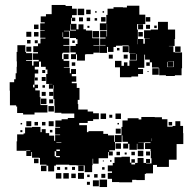

<svg xmlns="http://www.w3.org/2000/svg" viewBox="-20 -729 773 773"><path d="M106 -101H86V-121H102V-123H85V-122H47V-160H49V-188H75V-192H81V-216H109V-218H143V-197H148V-209H164V-193H152H178V-183H198V-162H202V-185H222V-187H202V-215H222V-218H203V-244H228V-249H253V-254H279V-272H265H227V-275H200V-304H199V-330H195V-372H177V-390H191V-391H166V-431H171V-449H164V-460H145V-481H137V-460H120V-449H134V-433H120V-417H119V-388H133V-374H122V-365H140V-338H143V-306H171V-276H141V-304V-276H119V-268H73V-274H49V-300H45V-305H20V-335V-364H19V-398H37V-410H43V-434H47V-460H48V-482H47V-520H50V-547H82V-520H85V-515H110V-487H85V-484H109V-465H115V-482H136V-488H113V-514H133V-519H114V-543H133V-554H143V-574H163V-577H142V-605H160V-607H142V-635H160V-639H144V-663H165V-672H188V-709H244V-705H270V-694H289V-668H270V-658H283V-644H269V-657H266V-633H288V-611H326V-606H351V-577H352V-575H380V-547H356V-545H380V-517H356V-511H327V-510H322V-485H290V-510H286V-491H266V-511H285V-518H263V-544H285V-552H292V-571H286V-576H261V-605H238V-603H258V-579H235V-574H259V-548H235V-545H260V-517H233V-514H230V-491H236V-484H259V-458H237V-456H261V-434H266V-451H286V-431H269V-422H287V-400H269V-394H289V-375H300V-327H293V-310H295V-288H333V-280H355V-273H378V-249H355V-242H333V-234H299V-225H330V-197H332H336V-201H396V-190H415V-184H439V-158H442V-185H469V-218H486H473V-244H494V-253H538V-248H549V-258H603V-257H632V-249H654V-219H675V-222H686V-241H706V-222H717V-193H718V-149H691V-136V-86H660V-57H612V-65H596V-31H568V-29H563V-4H529V-5H512V5H460V4H431V-9H414V-33H431V-39H414V-63H434V-73H441V-96H469V-98H503V-74H509V-88H523V-74H509V-67H524V-73H534V-93H558V-73H568V-71H590V-92H587V-121H586V-129H564V-153H586V-156H562V-155H537V-154H559V-128H533V-150H531V-126H501V-150H496V-131H476V-151H495V-158H473V-184H486H470V-157H443V-124H420V-119H434V-103H418V-117H415V-92H377V-70H355V-90H353V-64H351V-36H321V-63H288V-64H259V-66H231H205V-62H198V-39H174V-62H167V-40H145V-62H167V-66H141V-93H138V-94H109V-117H106ZM411 -516H381V-546H405V-548H383V-574H405V-578H383V-604H409V-582H411V-606H435H411V-633H410V-607H382V-635H408V-669H413V-694H437V-700H475V-699H491V-706H541V-670H565V-632H532V-610H535V-572H557V-553H563V-574H583V-575H560V-607H587V-610H616V-641H656V-610H685V-572H683V-544H660V-543H678V-519H684V-518H713V-488V-454H711V-426H684V-423H648V-426H621V-454H619V-457H592V-478H583V-489H564V-509H561V-486H531V-511H529V-488H503V-514H526V-515H500V-543H498V-546H472V-545H447V-540H437V-520H415V-540H411ZM319 -668H293V-694H319ZM345 -672H327V-690H345ZM399 -678H393V-684H399ZM369 -678H363V-684H369ZM405 -642H387V-660H405ZM585 -642H567V-660H585ZM314 -643H298V-659H314ZM343 -644H329V-658H343ZM371 -646H361V-656H371ZM264 -609V-631H262V-606H286V-609ZM316 -611H296V-631H316ZM556 -611H536V-631H556ZM135 -612H117V-630H135ZM584 -613H568V-629H584ZM611 -616H601V-626H611ZM340 -617H332V-625H340ZM379 -578H353V-604H379ZM106 -581H86V-601H106ZM555 -582H537V-600H555ZM135 -582H117V-600H135ZM234 -580V-599H232V-580ZM535 -551V-572H534V-551ZM320 -552V-571V-552ZM103 -554H89V-568H103ZM132 -555H120V-567H132ZM281 -556H271V-566H281ZM498 -519H474V-543H498ZM707 -520H685V-542H707ZM106 -521H86V-541H106ZM461 -526H451V-536H461ZM256 -491H236V-511H256ZM494 -493H478V-509H494ZM434 -493H418V-509H434ZM509 -418H463V-458H443V-484H469V-464H501V-486H531H561V-456H536V-451H556V-431H536V-421H509ZM677 -460H655V-480H653V-459H679V-483H657V-482H677ZM283 -464H269V-478H283ZM583 -464H569V-478H583ZM493 -464H479V-478H493ZM619 -428H593V-454H619ZM162 -435H150V-447H162ZM578 -439H574V-443H578ZM164 -403H148V-419H164ZM132 -405H120V-417H132ZM113 -377H119V-388H113ZM161 -376H151V-386H161ZM197 -372V-386H195V-372ZM164 -343H148V-359H164ZM194 -343H178V-359H194ZM167 -310H145V-332H167ZM194 -313H178V-329H194ZM197 -280H175V-302H197ZM467 -250H445V-272H467ZM407 -250H385V-272H407ZM432 -255H420V-267H432ZM196 -221H176V-241H196ZM106 -221H86V-241H106ZM673 -224H659V-238H673ZM133 -224H119V-238H133ZM163 -224H149V-238H163ZM69 -228H63V-234H69ZM459 -228H453V-234H459ZM466 -191H446V-211H466ZM191 -196H181V-206H191ZM70 -197H62V-205H70ZM230 -160V-177V-160ZM592 -161V-172H591V-161ZM207 -155H227V-157H207ZM467 -130H445V-152H467ZM207 -121H221V-127H207ZM557 -100H535V-122H557ZM205 -100V-96H221V-101H206V-120H200V-100ZM584 -103H568V-119H584ZM463 -104H449V-118H463ZM523 -104H509V-118H523ZM490 -107H482V-115H490ZM135 -72H117V-90H135ZM584 -73H568V-89H584ZM429 -78H423V-84H429ZM398 -79H394V-83H398ZM317 -40H295V-62H317ZM222 -45H210V-57H222ZM282 -45H270V-57H282ZM251 -46H241V-56H251ZM401 -46H391V-56H401ZM318 -9H294V-33H318ZM257 -10H235V-32H257ZM227 -10H205V-32H227ZM285 -12H267V-30H285ZM404 -13H388V-29H404ZM373 -14H359V-28H373ZM341 -16H331V-26H341ZM411 24H381V-6H411ZM378 21H354V-3H378ZM342 15H330V3H342Z"/></svg>

Font: Rubik Storm
Style: Regular
Weight: 400
Designer: Hubert and Fischer, NaN
Foundry: Hubert and Fischer, NaN
Version: Version 2.201